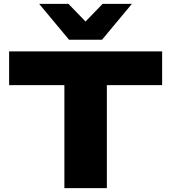

<svg xmlns="http://www.w3.org/2000/svg" viewBox="-20 -970 883 990"><path d="M312 0V-531H27V-705H816V-531H531V0ZM336 -765 182 -950H333L421 -859L509 -950H660L506 -765Z"/></svg>

Font: Nunito Sans 7pt Expanded Black
Style: Regular
Weight: 900
Width: 7
Designer: Vernon Adams
Foundry: Vernon Adams
Version: Version 3.101;gftools[0.9.27]